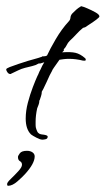

<svg xmlns="http://www.w3.org/2000/svg" viewBox="-36 -374 341 620"><path d="M51 113Q62 113 69 118Q76 123 76 131Q76 154 45 188Q37 197 20.5 211.5Q4 226 -10 226Q-13 226 -13 220Q-13 215 -1 203.5Q11 192 23 179Q35 166 35 158Q35 150 28.5 146.5Q22 143 22 133Q22 129 28 121Q34 113 51 113ZM101 77Q94 77 81.5 70.5Q69 64 64 60Q47 43 47 9Q47 -16 54 -42.5Q61 -69 70 -92.5Q79 -116 85 -129Q87 -132 89 -137.5Q91 -143 95 -150Q100 -162 107 -173L94 -169H89Q79 -163 67.5 -160.5Q56 -158 45 -155Q33 -152 22 -146.5Q11 -141 0 -136Q0 -135 -3 -135Q-8 -135 -12 -140.5Q-16 -146 -16 -150Q-16 -153 -4.5 -157.5Q7 -162 23.5 -167.5Q40 -173 54.5 -177.5Q69 -182 74 -183Q82 -185 88 -187Q94 -189 100 -191V-192H104Q112 -192 116 -195Q125 -215 144 -247.5Q163 -280 186 -305Q191 -310 191.5 -317Q192 -324 197 -330Q205 -338 210.5 -343Q216 -348 226 -354Q232 -353 246 -347Q260 -341 272.5 -334Q285 -327 285 -321Q285 -318 275 -310.5Q265 -303 254 -296Q243 -289 239 -286L232 -284Q220 -274 210 -263Q200 -252 189 -242Q183 -236 179.5 -228.5Q176 -221 170 -215V-210Q167 -208 165 -205Q192 -207 207.5 -203.5Q223 -200 239 -186Q241 -184 241 -181Q241 -178 238 -178H234V-179L233 -178Q209 -184 187 -184Q178 -184 170 -183Q162 -182 156 -181Q156 -181 150 -172.5Q144 -164 138 -155.5Q132 -147 132 -145Q130 -142 124.5 -131Q119 -120 114 -108Q111 -102 108.5 -96.5Q106 -91 104 -87L99 -78Q99 -71 96.5 -63.5Q94 -56 92 -50H91V-48Q91 -42 88.5 -35.5Q86 -29 84 -24Q79 -1 79 19Q79 24 79 29Q79 34 80 39Q82 46 84.5 51Q87 56 93 59Q96 59 98 60L106 61Q118 63 118 67Q118 74 111.5 75.5Q105 77 101 77Z"/></svg>

Font: Qwitcher Grypen
Style: Bold
Weight: 700
Designer: Robert E. Leuschke
Foundry: Robert E. Leuschke
Version: Version 1.100; ttfautohint (v1.8.3)